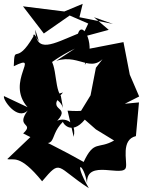

<svg xmlns="http://www.w3.org/2000/svg" viewBox="-77 -727 747 1003"><path d="M424 -51 519 7C435 55 415 2 360 119C271 68 86 -27 87 -16L-39 104C-7 113 24 74 143 220C244 101 214 144 387 256C301 106 360 121 378 231C370 98 572 205 581 146C588 114 553 3 633 -16L649 -192L575 -185L650 -223L601 -337L568 -507L382 -471L366 -388C430 -480 355 -629 330 -551C198 -497 112 -445 107 -572C153 -433 98 -587 97 -536C5 -377 -1 -505 -5 -381C142 -454 -52 -301 67 -167L-56 -225C-66 -210 13 -94 68 -150C1 -59 106 -87 44 -30C246 75 163 -4 252 -91C248 -88 294 -15 366 -102ZM424 -373 396 -229 312 -92C436 -198 435 -136 276 -149L308 -12C330 -117 219 -117 205 -79C317 -185 149 -132 252 -244C140 -212 231 -232 252 -163L241 -225C200 -281 229 -438 146 -438C145 -329 148 -393 314 -473L217 -409C349 -452 407 -316 498 -469ZM513 -602 338 -637 355 -707 259 -667 43 -694 152 -552 287 -646 384 -604 350 -533 491 -571 414 -637Z"/></svg>

Font: Asimov Silicon
Style: Regular
Weight: 400
Designer: Google
Version: Version 2.000980; 2014